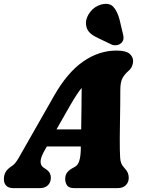

<svg xmlns="http://www.w3.org/2000/svg" viewBox="-46 -971 728 991"><path d="M185 -196Q163.5 -158.5 163.5 -137.8Q163.5 -117 177.5 -107L191.5 -97.5Q205.5 -88 211 -77Q216.5 -66 216.5 -55Q216.5 -29 201 -14.5Q185.5 0 160.5 0H23Q-1.5 0 -13.8 -12.5Q-26 -25 -26 -46.5Q-26 -66 -17.5 -82.2Q-9 -98.5 20 -117.5Q33.5 -127 49.8 -155Q66 -183 83.5 -214L233 -476.5Q301 -596 382.5 -653Q464 -710 555.5 -710Q603 -710 622 -694.2Q641 -678.5 641 -655.5Q641 -642 635.2 -628.8Q629.5 -615.5 615 -603Q596.5 -587 585.8 -566.8Q575 -546.5 575 -506Q575 -471 574.5 -426.8Q574 -382.5 573.2 -338.2Q572.5 -294 572.2 -257.5Q572 -221 572.5 -202Q573.5 -176 574 -159Q574.5 -142 579.8 -128.8Q585 -115.5 599 -100.5Q618.5 -81 618.5 -53Q618.5 -30 603.2 -15Q588 0 561.5 0H337Q310 0 300.2 -14Q290.5 -28 290.5 -47Q290.5 -68 301.2 -81.5Q312 -95 333.5 -106L339 -109Q356.5 -118 363.5 -141.8Q370.5 -165.5 371 -201Q371 -207.5 371 -215H196ZM315 -425 245.5 -303H373Q373.5 -352.5 374.5 -408.2Q375.5 -464 375.5 -517.5Q363 -502 348 -479.2Q333 -456.5 315 -425ZM570.5 -872 588 -798.5Q592 -785 591.5 -772.8Q591 -760.5 580 -749Q569.5 -739.5 555 -737.8Q540.5 -736 529 -741.5L463.5 -773Q428 -789 413 -806.8Q398 -824.5 397.5 -853Q398.5 -882.5 420.5 -910.5Q442.5 -938.5 477.5 -948Q519 -958 539.2 -935.5Q559.5 -913 570.5 -872Z"/></svg>

Font: Fraunces 144pt SuperSoft Black
Style: Italic
Weight: 900
Italic angle: -16°
Version: Version 1.000;[b76b70a41]